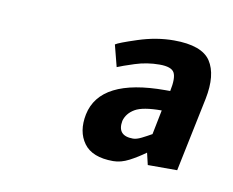

<svg xmlns="http://www.w3.org/2000/svg" viewBox="-37 -719 328 270"><g transform="rotate(10 127.0 -584.0)"><path d="M138 -493Q108 -493 96 -509.5Q84 -526 89 -551Q100 -604 193 -604H200Q204 -623 200 -630.5Q196 -638 179 -638Q161 -638 144 -632.5Q127 -627 120 -624L112 -655Q116 -658 142 -666.5Q168 -675 193 -675Q233 -675 245.5 -656Q258 -637 251 -602L229 -496H187L183 -513Q172 -505 160.5 -499Q149 -493 138 -493ZM141 -551Q137 -529 160 -529Q165 -529 172 -532.5Q179 -536 186 -540L193 -575Q166 -575 155 -568.5Q144 -562 141 -551Z"/></g></svg>

Font: Epunda Sans
Style: Bold Italic
Weight: 700
Italic angle: -12.0243°
Designer: Simon Atzbach
Foundry: typofactur
Version: Version 2.204; ttfautohint (v1.8.4.7-5d5b)